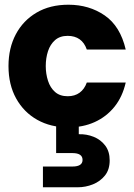

<svg xmlns="http://www.w3.org/2000/svg" viewBox="-20 -528 570 814"><path d="M270 12Q195 12 138 -20Q81 -52 48.5 -110.5Q16 -169 16 -248Q16 -324 47 -382.5Q78 -441 135 -474.5Q192 -508 270 -508Q358 -508 424 -462.5Q490 -417 513 -318H348Q338 -347 317.5 -361.5Q297 -376 267 -376Q234 -376 213.5 -358Q193 -340 183.5 -311Q174 -282 174 -248Q174 -215 183.5 -185.5Q193 -156 213.5 -138Q234 -120 267 -120Q297 -120 317.5 -135Q338 -150 348 -178H513Q499 -117 465 -75Q431 -33 381.5 -10.5Q332 12 270 12ZM162 266V178H287Q330 178 330 150Q330 121 287 121H218V-17H314V41Q347 40 377 52Q407 64 426 89Q445 114 445 152Q445 191 425 216Q405 241 374 253.5Q343 266 309 266Z"/></svg>

Font: Rethink Sans ExtraBold
Style: Regular
Weight: 800
Designer: The Rethink Sans project authors (Hans Thiessen). DM Sans designed by Colophon Foundry.
Foundry: Rethink Communications LLC
Version: Version 1.001